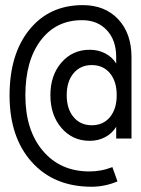

<svg xmlns="http://www.w3.org/2000/svg" viewBox="-20 -585 540 735"><path d="M426.8 -220.7Q426.8 -273.4 400.9 -304.7Q375 -335.9 331.1 -335.9Q288.1 -335.9 261.7 -304.7Q235.4 -273.4 235.4 -220.7Q235.4 -168 261.7 -136.7Q288.1 -105.5 331.1 -105.5Q375 -105.5 400.9 -136.7Q426.8 -168 426.8 -220.7ZM483.4 -54.7H424.8V-99.6Q409.2 -74.2 382.8 -60.1Q356.4 -45.9 323.2 -45.9Q257.8 -45.9 215.3 -95.2Q172.9 -144.5 172.9 -220.7Q172.9 -296.9 215.3 -345.7Q257.8 -394.5 323.2 -394.5Q356.4 -394.5 383.3 -380.4Q410.2 -366.2 424.8 -341.8V-367.2Q424.8 -430.7 389.2 -469.2Q353.5 -507.8 293.9 -507.8Q194.3 -507.8 135.7 -430.2Q77.1 -352.5 77.1 -219.7Q77.1 -86.9 144 -7.8Q210.9 71.3 322.3 71.3Q343.8 71.3 365.7 67.4Q387.7 63.5 410.2 54.7L429.7 109.4Q404.3 120.1 379.4 125Q354.5 129.9 331.1 129.9Q186.5 129.9 101.6 35.2Q16.6 -59.6 16.6 -219.7Q16.6 -377.9 92.8 -471.7Q168.9 -565.4 296.9 -565.4Q381.8 -565.4 432.6 -511.2Q483.4 -457 483.4 -366.2Z"/></svg>

Font: BabelStone Pseudographica Colour
Style: Regular
Weight: 400
Designer: Andrew West
Foundry: BabelStone
Version: Version 16.0.0